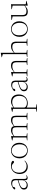

<svg xmlns="http://www.w3.org/2000/svg" viewBox="2037 -2787 1004 5118"><g transform="rotate(-90 2539.0 -228.0)"><path d="M357 6.5Q320 6.5 306 -12.5Q292 -31.5 293.5 -93.5Q274.5 -39.5 239.8 -14.8Q205 10 160 10Q110.5 10 78.2 -15.2Q46 -40.5 46 -91.5Q46 -115 54.2 -135.5Q62.5 -156 87.8 -175.2Q113 -194.5 162.5 -214.5Q212 -234.5 294 -257V-312.5Q294 -356.5 272 -381.2Q250 -406 196.5 -406Q181 -406 162.2 -402Q143.5 -398 119 -389Q114.5 -368 111 -354.2Q107.5 -340.5 101 -334Q96 -329 87.8 -326.2Q79.5 -323.5 71 -323.5Q48.5 -323.5 48.5 -341Q48.5 -352.5 64.2 -367.8Q80 -383 104.5 -397.5Q129 -412 157.2 -421.5Q185.5 -431 210 -431Q278 -431 303.5 -402Q329 -373 329 -323.5V-74.5Q329 -43.5 341.2 -30.8Q353.5 -18 375 -18Q387.5 -18 399.8 -22Q412 -26 427.5 -37.5V-27Q410 -9 392.8 -1.2Q375.5 6.5 357 6.5ZM83.5 -96Q83.5 -58 107.2 -38Q131 -18 172.5 -18Q205.5 -18 233.2 -34.8Q261 -51.5 277.5 -77.2Q294 -103 294 -129.5V-240Q223 -219.5 180.8 -202.5Q138.5 -185.5 117.5 -169.2Q96.5 -153 90 -135.5Q83.5 -118 83.5 -96Z M677.5 -436Q744 -436 776.8 -421.2Q809.5 -406.5 809.5 -385.5Q809.5 -374.5 801.8 -365.5Q794 -356.5 782.5 -356.5Q766 -356.5 755.5 -365.5Q745 -374.5 733.8 -386Q722.5 -397.5 704.5 -406.5Q686.5 -415.5 655.5 -415.5Q613 -415.5 576.2 -393.8Q539.5 -372 517.2 -328.8Q495 -285.5 495 -221Q495 -128 543.5 -74.5Q592 -21 675 -21Q710 -21 740.5 -32.8Q771 -44.5 809 -76.5L817 -66Q771.5 -26.5 736.8 -8.2Q702 10 655.5 10Q566 10 512.8 -49.8Q459.5 -109.5 459.5 -209Q459.5 -270.5 484.8 -322Q510 -373.5 558.8 -404.8Q607.5 -436 677.5 -436Z M1084.5 10Q1025.5 10 978.5 -16.8Q931.5 -43.5 904.5 -92.8Q877.5 -142 877.5 -208.5Q877.5 -278.5 904.2 -329.5Q931 -380.5 978 -408.2Q1025 -436 1085 -436Q1144.5 -436 1191.2 -409.2Q1238 -382.5 1265 -333.5Q1292 -284.5 1292 -217.5Q1292 -147.5 1265.2 -96.5Q1238.5 -45.5 1191.8 -17.8Q1145 10 1084.5 10ZM1087 -8Q1155.5 -8 1203.2 -57.2Q1251 -106.5 1251 -206Q1251 -302 1204.5 -360Q1158 -418 1082.5 -418Q1014 -418 966.2 -369Q918.5 -320 918.5 -220Q918.5 -124 965 -66Q1011.5 -8 1087 -8Z M1741 -302V-24.5L1817 -11.5V0H1630V-11.5L1706 -24.5V-282Q1706 -352 1684.2 -376.8Q1662.5 -401.5 1602.5 -401.5Q1578 -401.5 1543.2 -390.8Q1508.5 -380 1469 -348.5V-24.5L1545 -11.5V0H1358V-11.5L1434 -24.5V-383L1354 -399V-409.5L1465 -436H1469V-365.5Q1505.5 -397 1532 -412Q1558.5 -427 1580 -431.5Q1601.5 -436 1623 -436Q1672 -436 1698.8 -418Q1725.5 -400 1735 -360.5Q1774 -394 1801.5 -410.2Q1829 -426.5 1851 -431.2Q1873 -436 1895 -436Q1959.5 -436 1986.2 -404.2Q2013 -372.5 2013 -302V-24.5L2089 -11.5V0H1902V-11.5L1978 -24.5V-282Q1978 -352 1956.2 -376.8Q1934.5 -401.5 1874.5 -401.5Q1849.5 -401.5 1813.8 -390.2Q1778 -379 1738 -346Q1741 -326.5 1741 -302Z M2317 243.5V255H2120V243.5L2196 230.5V-383L2116 -399V-409.5L2227 -436H2231V-375Q2276 -401.5 2302.2 -414.5Q2328.5 -427.5 2345.8 -431.8Q2363 -436 2382 -436Q2478.5 -436 2529 -382Q2579.5 -328 2579.5 -228Q2579.5 -149 2545.5 -96Q2511.5 -43 2459.5 -16.5Q2407.5 10 2353 10Q2280 10 2231 -19.5V230.5ZM2543 -216.5Q2543 -306.5 2496.8 -355.5Q2450.5 -404.5 2373 -404.5Q2306.5 -404.5 2231 -357.5V-91.5Q2231 -57 2266.5 -34.5Q2302 -12 2352.5 -12Q2444 -12 2493.5 -66Q2543 -120 2543 -216.5Z M2977 6.5Q2940 6.5 2926 -12.5Q2912 -31.5 2913.5 -93.5Q2894.5 -39.5 2859.8 -14.8Q2825 10 2780 10Q2730.5 10 2698.2 -15.2Q2666 -40.5 2666 -91.5Q2666 -115 2674.2 -135.5Q2682.5 -156 2707.8 -175.2Q2733 -194.5 2782.5 -214.5Q2832 -234.5 2914 -257V-312.5Q2914 -356.5 2892 -381.2Q2870 -406 2816.5 -406Q2801 -406 2782.2 -402Q2763.5 -398 2739 -389Q2734.5 -368 2731 -354.2Q2727.5 -340.5 2721 -334Q2716 -329 2707.8 -326.2Q2699.5 -323.5 2691 -323.5Q2668.5 -323.5 2668.5 -341Q2668.5 -352.5 2684.2 -367.8Q2700 -383 2724.5 -397.5Q2749 -412 2777.2 -421.5Q2805.5 -431 2830 -431Q2898 -431 2923.5 -402Q2949 -373 2949 -323.5V-74.5Q2949 -43.5 2961.2 -30.8Q2973.5 -18 2995 -18Q3007.5 -18 3019.8 -22Q3032 -26 3047.5 -37.5V-27Q3030 -9 3012.8 -1.2Q2995.5 6.5 2977 6.5ZM2703.5 -96Q2703.5 -58 2727.2 -38Q2751 -18 2792.5 -18Q2825.5 -18 2853.2 -34.8Q2881 -51.5 2897.5 -77.2Q2914 -103 2914 -129.5V-240Q2843 -219.5 2800.8 -202.5Q2758.5 -185.5 2737.5 -169.2Q2716.5 -153 2710 -135.5Q2703.5 -118 2703.5 -96Z M3363 -11.5 3439 -24.5V-269.5Q3439 -321 3428.8 -349.8Q3418.5 -378.5 3393.8 -390Q3369 -401.5 3325 -401.5Q3297.5 -401.5 3258.5 -389.2Q3219.5 -377 3176.5 -341.5V-24.5L3252.5 -11.5V0H3065.5V-11.5L3141.5 -24.5V-383L3061.5 -399V-409.5L3172.5 -436H3176.5V-357.5Q3217 -392.5 3246.2 -409.2Q3275.5 -426 3299 -431Q3322.5 -436 3346 -436Q3416 -436 3445 -401.5Q3474 -367 3474 -290.5V-24.5L3550 -11.5V0H3363Z M3766.5 0H3579.5V-11.5L3655.5 -24.5V-655L3571.5 -680V-687L3686.5 -709.5H3690.5V-357.5Q3731 -392.5 3760.2 -409.2Q3789.5 -426 3813 -431Q3836.5 -436 3860 -436Q3930 -436 3959 -401.5Q3988 -367 3988 -290.5V-24.5L4064 -11.5V0H3877V-11.5L3953 -24.5V-269.5Q3953 -321 3942.8 -349.8Q3932.5 -378.5 3907.8 -390Q3883 -401.5 3839 -401.5Q3811.5 -401.5 3772.5 -389.2Q3733.5 -377 3690.5 -341.5V-24.5L3766.5 -11.5Z M4323 10Q4264 10 4217 -16.8Q4170 -43.5 4143 -92.8Q4116 -142 4116 -208.5Q4116 -278.5 4142.8 -329.5Q4169.5 -380.5 4216.5 -408.2Q4263.5 -436 4323.5 -436Q4383 -436 4429.8 -409.2Q4476.5 -382.5 4503.5 -333.5Q4530.5 -284.5 4530.5 -217.5Q4530.5 -147.5 4503.8 -96.5Q4477 -45.5 4430.2 -17.8Q4383.5 10 4323 10ZM4325.5 -8Q4394 -8 4441.8 -57.2Q4489.5 -106.5 4489.5 -206Q4489.5 -302 4443 -360Q4396.5 -418 4321 -418Q4252.5 -418 4204.8 -369Q4157 -320 4157 -220Q4157 -124 4203.5 -66Q4250 -8 4325.5 -8Z M4696 -146.5Q4696 -99 4706.2 -72.2Q4716.5 -45.5 4741.8 -35Q4767 -24.5 4812 -24.5Q4836.5 -24.5 4872.2 -35.8Q4908 -47 4948.5 -79V-393.5L4853.5 -414.5V-426L4988.5 -434.5L4983.5 -393.5V-43.5L5074.5 -32V-23L4953 10H4948.5V-65Q4910.5 -32.5 4883.5 -16.2Q4856.5 0 4834.8 5Q4813 10 4791 10Q4720 10 4690.5 -22.2Q4661 -54.5 4661 -126.5V-393.5L4566 -414.5V-426L4701 -434.5L4696 -393.5Z"/></g></svg>

Font: Newsreader 16pt ExtraLight
Style: Regular
Weight: 275
Designer: Hugues Gentile
Foundry: Production Type
Version: Version 1.003; ttfautohint (v1.8.3)